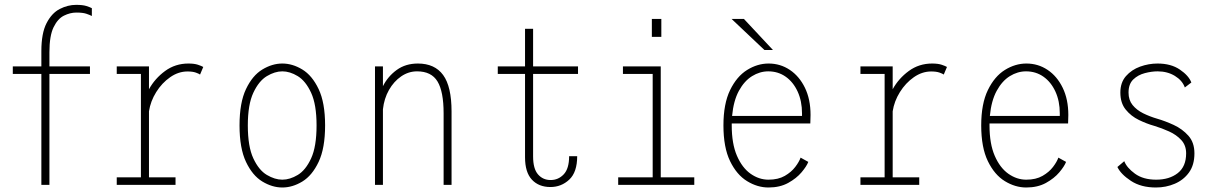

<svg xmlns="http://www.w3.org/2000/svg" viewBox="-20 -780 5172 810"><path d="M154.5 0V-468H34V-500H154.5V-564.5Q154.5 -640 176.5 -682.5Q198.5 -725 232.2 -742.2Q266 -759.5 301 -759.5Q328.5 -759.5 343.8 -754.8Q359 -750 367.5 -745.5V-712.5Q359 -717 344.2 -722Q329.5 -727 302 -727Q276 -727 249.8 -714Q223.5 -701 206 -665Q188.5 -629 188.5 -559.5V-500H359.5V-468H188.5V0Z M472.5 0V-32H574.5V-468H472.5V-500H608.5V-403.5Q633.5 -449 676.5 -480.5Q719.5 -512 775 -512Q799.5 -512 815.2 -506.8Q831 -501.5 837.5 -497.5L824 -465.5Q819.5 -469 806 -473.8Q792.5 -478.5 771 -478.5Q732.5 -478.5 697.8 -454.2Q663 -430 639 -391.5Q615 -353 608.5 -310.5V-32H720.5V0Z M1171 11Q1128.5 11 1086.8 -14.2Q1045 -39.5 1017.8 -97Q990.5 -154.5 990.5 -251Q990.5 -347 1017.8 -404.2Q1045 -461.5 1086.8 -486.8Q1128.5 -512 1171 -512Q1214 -512 1255.5 -486.8Q1297 -461.5 1324.2 -404.2Q1351.5 -347 1351.5 -251Q1351.5 -154.5 1324.2 -97Q1297 -39.5 1255.5 -14.2Q1214 11 1171 11ZM1171 -22Q1203 -22 1236.2 -42Q1269.5 -62 1292.5 -111.8Q1315.5 -161.5 1315.5 -251Q1315.5 -339 1292.5 -388.8Q1269.5 -438.5 1236.2 -458.8Q1203 -479 1171 -479Q1139.5 -479 1105.8 -458.8Q1072 -438.5 1048.8 -388.8Q1025.5 -339 1025.5 -251Q1025.5 -161.5 1048.8 -111.8Q1072 -62 1105.8 -42Q1139.5 -22 1171 -22Z M1562 0V-500H1595.5V-416.5Q1616.5 -458 1653.8 -485Q1691 -512 1743 -512Q1814 -512 1849.5 -463.5Q1885 -415 1885 -309.5V0H1851.5V-302Q1851.5 -393.5 1825.8 -436.2Q1800 -479 1739.5 -479Q1703.5 -479 1672.5 -457.8Q1641.5 -436.5 1621 -400.5Q1600.5 -364.5 1595.5 -319V0Z M2195 -116.5V-468H2080V-500H2195V-658.5H2229V-500H2418.5V-468H2229V-120Q2229 -68 2249.8 -44.2Q2270.5 -20.5 2303 -20.5Q2335.5 -20.5 2358.2 -44.5Q2381 -68.5 2381 -121H2415Q2415 -53.5 2381.5 -22.2Q2348 9 2302 9Q2253 9 2224 -22Q2195 -53 2195 -116.5Z M2730 -700H2770V-624.5H2730ZM2588 0V-32H2733.5V-468H2608V-500H2767.5V-32H2909V0Z M3222 11Q3175.5 11 3131.8 -15.8Q3088 -42.5 3060 -100.2Q3032 -158 3032 -251Q3032 -342 3060 -399.8Q3088 -457.5 3131.8 -484.8Q3175.5 -512 3222.5 -512Q3272 -512 3312 -485.2Q3352 -458.5 3375.8 -409.8Q3399.5 -361 3399.5 -295Q3399.5 -276 3398.5 -259H3067Q3067 -255 3067 -251Q3067 -173.5 3089 -122.8Q3111 -72 3146.5 -47Q3182 -22 3222 -22Q3263 -22 3290.8 -38Q3318.5 -54 3335 -75.8Q3351.5 -97.5 3357.5 -115L3390 -97Q3383 -78.5 3361.5 -53Q3340 -27.5 3305 -8.2Q3270 11 3222 11ZM3221 -479Q3185.5 -479 3152.8 -458.8Q3120 -438.5 3097.2 -396.8Q3074.5 -355 3068.5 -291H3363.5V-301.5Q3363.5 -353.5 3345 -393.8Q3326.5 -434 3294.5 -456.5Q3262.5 -479 3221 -479ZM3205 -569 3066.5 -700H3118.5L3241 -569Z M3610 0V-32H3712V-468H3610V-500H3746V-403.5Q3771 -449 3814 -480.5Q3857 -512 3912.5 -512Q3937 -512 3952.8 -506.8Q3968.5 -501.5 3975 -497.5L3961.5 -465.5Q3957 -469 3943.5 -473.8Q3930 -478.5 3908.5 -478.5Q3870 -478.5 3835.2 -454.2Q3800.5 -430 3776.5 -391.5Q3752.5 -353 3746 -310.5V-32H3858V0Z M4309.5 11Q4263 11 4219.2 -15.8Q4175.5 -42.5 4147.5 -100.2Q4119.5 -158 4119.5 -251Q4119.5 -342 4147.5 -399.8Q4175.5 -457.5 4219.2 -484.8Q4263 -512 4310 -512Q4359.5 -512 4399.5 -485.2Q4439.5 -458.5 4463.2 -409.8Q4487 -361 4487 -295Q4487 -276 4486 -259H4154.5Q4154.5 -255 4154.5 -251Q4154.5 -173.5 4176.5 -122.8Q4198.5 -72 4234 -47Q4269.5 -22 4309.5 -22Q4350.5 -22 4378.2 -38Q4406 -54 4422.5 -75.8Q4439 -97.5 4445 -115L4477.5 -97Q4470.5 -78.5 4449 -53Q4427.5 -27.5 4392.5 -8.2Q4357.5 11 4309.5 11ZM4308.5 -479Q4273 -479 4240.2 -458.8Q4207.5 -438.5 4184.8 -396.8Q4162 -355 4156 -291H4451V-301.5Q4451 -353.5 4432.5 -393.8Q4414 -434 4382 -456.5Q4350 -479 4308.5 -479Z M4856.5 11Q4793.5 11 4751 -17Q4708.5 -45 4694 -75.5L4723 -100Q4733.5 -72.5 4768.2 -47.2Q4803 -22 4857.5 -22Q4913.5 -22 4948.8 -49.8Q4984 -77.5 4984 -133Q4984 -167 4963.5 -189.2Q4943 -211.5 4912 -225.5Q4881 -239.5 4849.5 -249Q4817.5 -258 4784.5 -274Q4751.5 -290 4729 -317.8Q4706.5 -345.5 4706.5 -389.5Q4706.5 -432 4730.2 -459Q4754 -486 4790 -499Q4826 -512 4863.5 -512Q4920 -512 4957.5 -486.5Q4995 -461 5006 -432L4978.5 -411Q4968 -440.5 4936.5 -459.8Q4905 -479 4863.5 -479Q4838.5 -479 4809.8 -471.5Q4781 -464 4761 -444.8Q4741 -425.5 4741 -389.5Q4741 -358 4758 -337Q4775 -316 4802.5 -302.2Q4830 -288.5 4862.5 -279Q4895.5 -269.5 4931.8 -252.8Q4968 -236 4993.5 -207.5Q5019 -179 5019 -133Q5019 -84 4996 -52.2Q4973 -20.5 4936 -4.8Q4899 11 4856.5 11Z"/></svg>

Font: Trispace SemiCondensed Thin
Style: Regular
Weight: 100
Width: 4
Designer: Tyler Finck
Foundry: Etcetera Type Company
Version: Version 1.210; ttfautohint (v1.8.3)